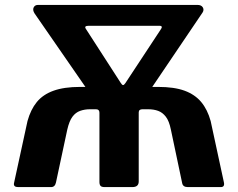

<svg xmlns="http://www.w3.org/2000/svg" viewBox="-20 -762 970 782"><path d="M54 0Q34 0 37 -16L92 -269Q105 -316 130 -346.5Q155 -377 198 -392.5Q241 -408 306 -408H624Q690 -408 732 -392.5Q774 -377 799.5 -346.5Q825 -316 838 -269L892 -19Q896 0 879 0H745Q725 0 722 -16L676 -234Q669 -269 655.5 -286.5Q642 -304 624 -310.5Q606 -317 584 -317H560Q545 -317 545 -304V-23Q545 0 519 0H406Q394 0 389.5 -5Q385 -10 385 -21V-303Q385 -317 371 -317H346Q325 -317 306.5 -310.5Q288 -304 275 -286.5Q262 -269 254 -234L208 -19Q204 0 188 0ZM472 -424Q477 -416 481 -415.5Q485 -415 491 -424L634 -641Q646 -657 629 -657H341Q321 -657 330 -644ZM370 -347 121 -707Q112 -721 117 -731.5Q122 -742 135 -742H784Q800 -742 806 -732Q812 -722 805 -711L563 -353Z"/></svg>

Font: Libre Franklin
Style: Bold
Weight: 700
Designer: Pablo Impallari, Rodrigo Fuenzalida, Nhung Nguyen
Foundry: Impallari Type
Version: Version 3.000